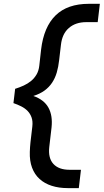

<svg xmlns="http://www.w3.org/2000/svg" viewBox="-20 -802 539 997"><path d="M58.6 -340.8Q82 -348.1 103.3 -357.9Q124.5 -367.7 141.4 -381.6Q158.2 -395.5 169.7 -415Q181.2 -434.6 184.1 -461.4L193.4 -544.9Q207.5 -662.6 269 -722.4Q330.6 -782.2 441.4 -782.2H498.5L487.3 -687H427.7Q372.6 -687 337.6 -656.7Q302.7 -626.5 296.4 -568.8L287.1 -489.7Q283.2 -454.6 274.7 -425.3Q266.1 -396 250.5 -372.6Q234.9 -349.1 211.2 -331.8Q187.5 -314.5 153.3 -303.7Q209 -284.2 231.7 -242.7Q254.4 -201.2 247.6 -139.6L235.8 -38.1Q229.5 19 257.3 49.3Q285.2 79.6 340.8 79.6H400.4L389.2 174.8H332Q285.6 174.8 248.5 162.8Q211.4 150.9 185.5 127.4Q159.7 104 146.5 68.8Q133.3 33.7 134.8 -13.2Q135.3 -24.9 136 -37.4Q136.7 -49.8 138.2 -62.5L147.9 -145.5Q150.9 -172.4 144 -191.9Q137.2 -211.4 123.5 -225.6Q109.9 -239.7 90.6 -249.5Q71.3 -259.3 49.8 -266.6Z"/></svg>

Font: Proza Libre
Style: SemiBold Italic
Weight: 600
Designer: Jasper de Waard
Foundry: Jasper de Waard
Version: Version 1.000; ttfautohint (v1.4.1.8-43bc)